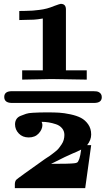

<svg xmlns="http://www.w3.org/2000/svg" viewBox="-20 -781 551 996"><path d="M42 -308H463Q483 -308 491 -304Q508 -296 508 -277Q508 -247 468 -247H40Q2 -248 2 -278Q2 -308 42 -308ZM57 173Q58 158 65 151Q73 143 213 44Q219 40 225 36Q226 36 236 29Q246 22 251.5 17.5Q257 13 268 4.5Q279 -4 285.5 -12.5Q292 -21 299.5 -32Q307 -43 310.5 -55.5Q314 -68 314 -81Q314 -101 302 -115.5Q290 -130 270.5 -136.5Q251 -143 233 -146Q215 -149 196 -149Q200 -139 200 -133Q200 -110 181 -89Q162 -68 129 -68Q97 -68 77.5 -88.5Q58 -109 58 -136Q58 -151 65 -162.5Q72 -174 87 -180Q102 -186 115 -190.5Q128 -195 151 -196Q174 -197 185.5 -197.5Q197 -198 219 -198Q225 -198 228 -198Q261 -198 286.5 -196.5Q312 -195 345 -188Q378 -181 400 -169.5Q422 -158 437.5 -136Q453 -114 453 -83Q453 -55 432 -28H453L422 195H57ZM80 -677V-724Q85 -724 112 -724.5Q139 -725 150 -726Q161 -727 183 -729.5Q205 -732 223.5 -737Q242 -742 261 -750Q291 -761 295 -761Q322 -761 322 -732V-416H430V-368L247 -371L95 -368V-416H202V-685Q174 -680 155 -679Q136 -678 114.5 -678Q93 -678 80 -677ZM245 69Q341 69 365 66Q376 65 381 61.5Q386 58 391.5 42.5Q397 27 401 -5Q380 6 356 15.5Q332 25 245 69Z"/></svg>

Font: CMU Serif
Style: Bold
Weight: 700
Version: Version 0.7.0